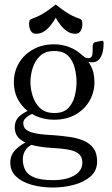

<svg xmlns="http://www.w3.org/2000/svg" viewBox="-20 -649 499 858"><path d="M223 -421Q182 -421 159 -399Q136 -377 126 -345Q116 -313 116 -282Q116 -252 126 -220Q136 -188 159 -166Q182 -144 223 -144Q264 -144 285 -166Q306 -188 314 -220Q322 -252 322 -282Q322 -313 314 -345Q306 -377 285 -399Q264 -421 223 -421ZM137 -9Q108 1 95 20Q82 39 82 63Q82 90 93 111Q104 132 133.5 144Q163 156 218 156Q276 156 312 135Q348 114 348 78Q348 51 330.5 37.5Q313 24 282.5 19Q252 14 212 12Q173 10 135 2Q97 -6 71.5 -25.5Q46 -45 46 -81Q46 -114 72 -134Q98 -154 126 -162L145 -144Q139 -146 124 -140Q109 -134 96.5 -123Q84 -112 84 -99Q84 -80 97 -69.5Q110 -59 139.5 -53Q169 -47 218 -45Q257 -42 292 -37Q327 -32 354.5 -20Q382 -8 398 14Q414 36 414 72Q414 114 384.5 139.5Q355 165 310 177Q265 189 217 189Q164 189 120.5 176.5Q77 164 51.5 139.5Q26 115 26 78Q26 44 48.5 21Q71 -2 105 -18ZM222 -114Q173 -114 132 -135Q91 -156 66.5 -194Q42 -232 42 -282Q42 -329 64.5 -367Q87 -405 127.5 -428Q168 -451 222 -451Q257 -451 288.5 -439Q320 -427 343 -406Q351 -399 358 -394Q365 -389 375 -389Q385 -389 389.5 -396.5Q394 -404 394 -419V-442Q394 -449 397 -454.5Q400 -460 408 -461L431 -466Q435 -467 438 -467Q443 -467 443 -454Q443 -411 426 -387.5Q409 -364 375 -373Q392 -347 397 -326Q402 -305 402 -282Q402 -236 379.5 -197.5Q357 -159 316.5 -136.5Q276 -114 222 -114ZM229 -570Q220 -553 207 -536.5Q194 -520 177.5 -509Q161 -498 141 -498Q125 -498 117.5 -511Q110 -524 110 -541Q110 -549 111.5 -555Q113 -561 119 -564Q139 -571 154.5 -578.5Q170 -586 187 -597.5Q204 -609 229 -629Q254 -609 271 -597.5Q288 -586 303.5 -578.5Q319 -571 339 -564Q345 -561 346.5 -555Q348 -549 348 -541Q348 -524 340.5 -511Q333 -498 317 -498Q297 -498 280.5 -509Q264 -520 251 -536.5Q238 -553 229 -570Z"/></svg>

Font: Young Serif Light
Style: Regular
Weight: 300
Designer: Bastien Sozeau
Foundry: NBR — Bastien Sozeau
Version: Version 5.001